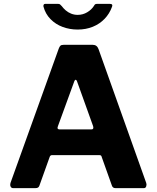

<svg xmlns="http://www.w3.org/2000/svg" viewBox="-20 -974 811 994"><path d="M48 0Q39 0 35 -8Q31 -16 35 -29L284 -722Q288 -733 293 -737.5Q298 -742 310 -742H460Q482 -742 490 -720L737 -27Q740 -19 737 -9.5Q734 0 725 0H578Q563 0 559 -14L507 -160Q506 -165 503.5 -168Q501 -171 494 -171H250Q240 -171 237 -161L184 -13Q182 -7 177.5 -3.5Q173 0 163 0H48ZM453 -304Q467 -304 462 -321L378 -555Q375 -561 371.5 -561Q368 -561 365 -554L280 -321Q273 -304 289 -304ZM548 -954Q566 -954 560 -939Q547 -903 521.5 -876.5Q496 -850 460.5 -835.5Q425 -821 382 -821Q341 -821 304.5 -834.5Q268 -848 241.5 -875Q215 -902 205 -940Q204 -945 206 -949.5Q208 -954 214 -954H279Q287 -954 290.5 -951.5Q294 -949 300 -942Q308 -931 320 -920.5Q332 -910 348 -903.5Q364 -897 382 -897Q409 -897 431.5 -910.5Q454 -924 466 -943Q470 -951 474 -952.5Q478 -954 483 -954Z"/></svg>

Font: Libre Franklin
Style: Bold
Weight: 700
Designer: Pablo Impallari, Rodrigo Fuenzalida, Nhung Nguyen
Foundry: Impallari Type
Version: Version 3.000